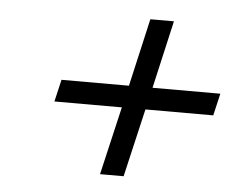

<svg xmlns="http://www.w3.org/2000/svg" viewBox="-39 -554 634 519"><g transform="rotate(5 277.5 -294.5)"><path d="M124 -325H307L349 -509H413L371 -325H555L541 -265H357L314 -80H250L293 -265H110Z"/></g></svg>

Font: Panefresco 250wt
Style: Italic
Weight: 300
Version: Version 1.000